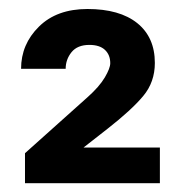

<svg xmlns="http://www.w3.org/2000/svg" viewBox="-20 -737 413 431"><path d="M338.9 -405.8V-325.7H36.1V-393.1L176.3 -518.6Q203.1 -542.5 215.3 -563.2Q227.5 -584 227.5 -595.2Q227.5 -613.8 215.6 -625Q203.6 -636.2 180.7 -636.2Q153.8 -636.2 140.6 -619.9Q127.4 -603.5 127.4 -582.5H27.3Q27.3 -637.7 67.4 -677.2Q107.4 -716.8 176.3 -716.8Q248.5 -716.8 288.1 -685.1Q327.6 -653.3 327.6 -595.7Q327.6 -552.7 301.5 -521.5Q275.4 -490.2 221.7 -448.2L167.5 -405.8Z"/></svg>

Font: RobotoDEMO
Style: Regular
Weight: 400
Designer: Christian Robertson
Foundry: Google
Version: Version 2.136